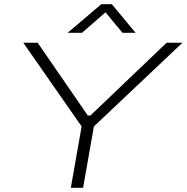

<svg xmlns="http://www.w3.org/2000/svg" viewBox="-20 -888 883 908"><path d="M315 0 366 -290 90 -686H158L395 -342H408L768 -686H843L424 -290L373 0ZM300 -733 459 -868H509L621 -733H559L469 -842H493L368 -733Z"/></svg>

Font: Archivo Expanded Thin
Style: Italic
Weight: 250
Width: 7
Italic angle: -10°
Designer: Hector Gatti
Foundry: Omnibus-Type
Version: Version 2.001